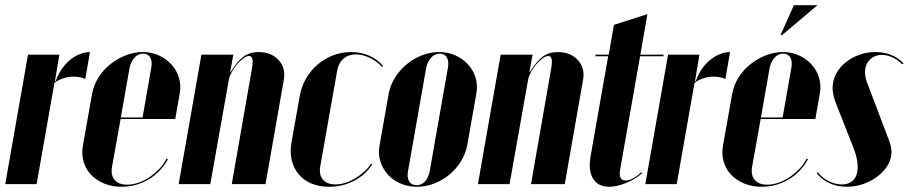

<svg xmlns="http://www.w3.org/2000/svg" viewBox="-47 -704 3480 734"><path d="M180 -495 163 -394H166Q174 -417 187.5 -437.5Q201 -458 218.5 -473Q236 -488 256.5 -496.5Q277 -505 297 -505L279 -402Q260 -411 234 -411Q214 -411 194.5 -404.5Q175 -398 161 -387L93 0H-27L60 -495Z M305 -345Q311 -378 329 -407Q347 -436 373.5 -457.5Q400 -479 432.5 -492Q465 -505 499 -505Q533 -505 561 -492Q589 -479 608.5 -457.5Q628 -436 637 -407Q646 -378 640 -346L623 -249H414L381 -65Q376 -34 391.5 -16Q407 2 439 2Q460 2 482 -5.5Q504 -13 524 -26.5Q544 -40 561.5 -58Q579 -76 589 -97L595 -95Q567 -45 520 -17.5Q473 10 417 10Q381 10 351 -2.5Q321 -15 301 -36Q281 -57 272.5 -86Q264 -115 270 -148ZM498 -255 531 -443Q536 -469 527.5 -484Q519 -499 500 -499Q481 -499 467 -483.5Q453 -468 448 -443L415 -255Z M835 -429Q861 -471 884.5 -488Q908 -505 941 -505Q990 -505 1018 -474.5Q1046 -444 1038 -399L968 0H839L917 -447Q924 -490 905 -490Q896 -490 883.5 -481Q871 -472 859.5 -458.5Q848 -445 839.5 -429.5Q831 -414 828 -400L757 0H636L723 -495H845L833 -429Z M1099 -337Q1105 -373 1123 -404Q1141 -435 1167.5 -457.5Q1194 -480 1226.5 -492.5Q1259 -505 1295 -505Q1333 -505 1365 -491Q1397 -477 1417 -452L1413 -448Q1397 -468 1368.5 -482Q1340 -496 1314 -496Q1285 -496 1266 -479.5Q1247 -463 1242 -434L1177 -66Q1172 -36 1187.5 -17.5Q1203 1 1235 1Q1253 1 1272.5 -5Q1292 -11 1310.5 -22Q1329 -33 1345 -47.5Q1361 -62 1371 -78L1376 -76Q1351 -36 1307 -13Q1263 10 1211 10Q1173 10 1143.5 -2.5Q1114 -15 1095 -37.5Q1076 -60 1068.5 -90.5Q1061 -121 1067 -158Z M1632 -505Q1666 -505 1694.5 -492Q1723 -479 1742.5 -457.5Q1762 -436 1771 -407Q1780 -378 1774 -346L1739 -148Q1733 -116 1715 -87Q1697 -58 1671 -36.5Q1645 -15 1613 -2.5Q1581 10 1547 10Q1513 10 1484 -2.5Q1455 -15 1435.5 -37Q1416 -59 1407 -87.5Q1398 -116 1404 -148L1439 -346Q1445 -378 1463 -407Q1481 -436 1507.5 -458Q1534 -480 1566 -492.5Q1598 -505 1632 -505ZM1634 -499Q1615 -499 1601 -483.5Q1587 -468 1582 -443L1513 -51Q1508 -26 1517 -11Q1526 4 1546 4Q1565 4 1578 -10.5Q1591 -25 1596 -51L1665 -443Q1670 -469 1661.5 -484Q1653 -499 1634 -499Z M1979 -429Q2005 -471 2028.5 -488Q2052 -505 2085 -505Q2134 -505 2162 -474.5Q2190 -444 2182 -399L2112 0H1983L2061 -447Q2068 -490 2049 -490Q2040 -490 2027.5 -481Q2015 -472 2003.5 -458.5Q1992 -445 1983.5 -429.5Q1975 -414 1972 -400L1901 0H1780L1867 -495H1989L1977 -429Z M2282 10Q2239 10 2220 -21.5Q2201 -53 2211 -108L2278 -489H2229L2230 -495H2280L2300 -609L2428 -650L2401 -495H2490L2489 -489H2400L2324 -57Q2316 -14 2345 -14Q2370 -14 2405 -46L2408 -42Q2382 -19 2346.5 -4.5Q2311 10 2282 10Z M2627 -495 2610 -394H2613Q2621 -417 2634.5 -437.5Q2648 -458 2665.5 -473Q2683 -488 2703.5 -496.5Q2724 -505 2744 -505L2726 -402Q2707 -411 2681 -411Q2661 -411 2641.5 -404.5Q2622 -398 2608 -387L2540 0H2420L2507 -495Z M2752 -345Q2758 -378 2776 -407Q2794 -436 2820.5 -457.5Q2847 -479 2879.5 -492Q2912 -505 2946 -505Q2980 -505 3008 -492Q3036 -479 3055.5 -457.5Q3075 -436 3084 -407Q3093 -378 3087 -346L3070 -249H2861L2828 -65Q2823 -34 2838.5 -16Q2854 2 2886 2Q2907 2 2929 -5.5Q2951 -13 2971 -26.5Q2991 -40 3008.5 -58Q3026 -76 3036 -97L3042 -95Q3014 -45 2967 -17.5Q2920 10 2864 10Q2828 10 2798 -2.5Q2768 -15 2748 -36Q2728 -57 2719.5 -86Q2711 -115 2717 -148ZM2945 -255 2978 -443Q2983 -469 2974.5 -484Q2966 -499 2947 -499Q2928 -499 2914 -483.5Q2900 -468 2895 -443L2862 -255ZM2937 -570 2988 -684H3078L2943 -570Z M3402 -458Q3386 -475 3365.5 -484.5Q3345 -494 3325 -494Q3296 -494 3278 -475.5Q3260 -457 3260 -428Q3260 -406 3270 -382L3353 -164Q3361 -142 3361 -123Q3361 -97 3347 -73Q3333 -49 3309 -30.5Q3285 -12 3254.5 -1Q3224 10 3191 10Q3154 10 3124.5 -3.5Q3095 -17 3075 -42L3079 -46Q3096 -24 3121 -11.5Q3146 1 3171 1Q3200 1 3216 -16.5Q3232 -34 3232 -66Q3232 -97 3216 -138L3148 -311Q3136 -343 3136 -368Q3136 -396 3149 -421Q3162 -446 3184.5 -464.5Q3207 -483 3236.5 -494Q3266 -505 3299 -505Q3366 -505 3407 -462Z"/></svg>

Font: Moniqa Black Ita Display
Style: Italic
Weight: 900
Italic angle: -10°
Designer: Rajesh Rajput
Foundry: Rajesh Rajput
Version: Version 1.000